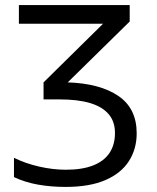

<svg xmlns="http://www.w3.org/2000/svg" viewBox="-20 -734 623 764"><path d="M496.1 -713.9V-648.4L249.5 -406.2Q377.9 -401.9 450.9 -352.3Q523.9 -302.7 523.9 -203.6Q523.9 -141.1 492.9 -92.8Q461.9 -44.4 399.2 -17.3Q336.4 9.8 241.2 9.8Q183.1 9.8 131.6 0.7Q80.1 -8.3 35.6 -29.3V-106Q81.5 -83.5 136.2 -71Q190.9 -58.6 242.2 -58.6Q307.1 -58.6 350.6 -75.7Q394 -92.8 415.8 -125.5Q437.5 -158.2 437.5 -204.6Q437.5 -250.5 412.1 -280Q386.7 -309.6 338.1 -324Q289.6 -338.4 218.8 -338.4H153.3V-406.2L390.1 -639.6H55.2V-713.9Z"/></svg>

Font: Wonky
Style: Regular
Weight: 400
Designer: Monotype Design Team
Foundry: Monotype Imaging Inc.
Version: Version 3.000